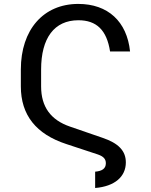

<svg xmlns="http://www.w3.org/2000/svg" viewBox="-20 -757 762 969"><path d="M460.2 191.8C558.9 183.6 615.1 134.9 615.1 62.5C615.1 3.9 577.1 -34.4 498.6 -61.1L333.8 -117.9C235.8 -151.3 187.5 -218 187.5 -321V-406.2C187.5 -564.6 253.6 -654.8 375.7 -654.8C466.6 -654.8 518.8 -605.8 535.5 -497.2H636.4C620.7 -648.8 524.5 -737.2 375 -737.2C199.2 -737.2 85.2 -607.2 85.2 -406.2V-321C85.2 -176.8 161.6 -79.9 315.3 -29.8L474.4 22.7C503.9 33 514.2 46.9 514.2 66.8C514.2 94.1 495 106.5 460.2 109.4Z"/></svg>

Font: Karasuma Gothic
Style: Regular
Weight: 400
Designer: Rasmus Andersson, Ryoko Nishizuka
Foundry: Genbu
Version: Version 1.00